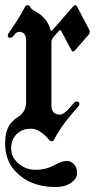

<svg xmlns="http://www.w3.org/2000/svg" viewBox="-23 -543 392 751"><path d="M-2.9 17.6Q-2.9 -26.9 13.2 -52.2Q24.9 -71.3 47.4 -85.4Q79.1 -106 79.1 -142.6V-384.8Q79.1 -418.5 51.3 -418.5Q41.5 -418.5 33.2 -406.7Q24.9 -395 16.1 -395Q7.3 -395 7.3 -404.8Q7.3 -409.2 15.1 -419.9Q52.2 -471.7 73.7 -514.2Q78.1 -522.9 85.2 -522.9Q92.3 -522.9 96.2 -514.6Q100.1 -506.3 111.8 -500.5Q160.6 -475.6 173.8 -428.2Q175.3 -422.9 177.7 -422.9Q180.2 -422.9 183.1 -426.3L263.2 -518.1Q267.6 -522.9 271.5 -522.9Q275.4 -522.9 278.8 -516.6L325.2 -428.2Q328.1 -422.9 328.1 -417.5Q328.1 -412.1 323.7 -407.2L271 -346.7Q266.6 -341.8 262.7 -341.8Q258.8 -341.8 255.4 -348.1L217.3 -420.4Q214.8 -424.8 212.2 -424.8Q209.5 -424.8 206.5 -421.4L186.5 -398.4Q178.2 -389.2 178.2 -377.4V-129.9Q178.2 -94.7 211.9 -94.7Q226.1 -94.7 247.1 -118.7L265.1 -139.2Q271 -146 276.4 -146Q287.6 -146 287.6 -135.3Q287.6 -131.3 281.7 -124.5L263.7 -104Q213.4 -46.9 189 2.9Q185.5 9.8 179.9 9.8Q174.3 9.8 168.5 2.9Q131.8 -39.6 97.7 -39.6Q63.5 -39.6 42 -18.1Q20.5 3.4 20.5 37.6Q20.5 71.8 49.1 96.4Q77.6 121.1 116.9 121.1Q156.2 121.1 188 103.8Q219.7 86.4 237.1 86.4Q254.4 86.4 266.6 99.6Q278.8 112.8 278.8 133.8Q278.8 154.8 255.4 171.6Q231.9 188.5 194.3 188.5Q88.9 188.5 30.8 119.6Q-2.9 79.6 -2.9 17.6Z"/></svg>

Font: UnifrakturMaguntia18
Style: Book
Weight: 400
Designer: j. 'mach' wust, Gerrit Ansmann, Georg Duffner, based on a font by Peter Wiegel, original typeface by Carl Albert Fahrenw
Version: Version 2017-03-19